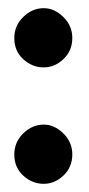

<svg xmlns="http://www.w3.org/2000/svg" viewBox="-20 -450 219 470"><path d="M87 -430Q113 -430 135 -408.5Q157 -387 157 -357Q157 -326 135.5 -305.5Q114 -285 87 -285Q59 -285 37 -305Q15 -325 15 -357Q15 -387 37 -408.5Q59 -430 87 -430ZM87 -145Q113 -145 135 -123.5Q157 -102 157 -72Q157 -41 135.5 -20.5Q114 0 87 0Q59 0 37 -20Q15 -40 15 -72Q15 -102 37 -123.5Q59 -145 87 -145Z"/></svg>

Font: Josefin Sans
Style: Bold
Weight: 700
Designer: Santiago Orozco
Foundry: Typemade
Version: Version 2.000